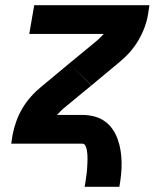

<svg xmlns="http://www.w3.org/2000/svg" viewBox="-20 -550 640 735"><path d="M330 -223 245 -307 353 -396Q359 -402 365 -407.5Q371 -413 377 -420H92L111 -530H552L547 -497Q543 -471 533.5 -445.5Q524 -420 510 -396Q496 -372 477.5 -351Q459 -330 437 -312ZM304 165Q306 156 307 147.5Q308 139 309.5 130Q311 121 312 112Q313 103 313.5 94Q314 85 314.5 76.5Q315 68 315 59Q315 50 314.5 41.5Q314 33 312.5 24.5Q311 16 307 8Q303 0 295 0H23L28 -33Q33 -59 42 -84.5Q51 -110 65 -134Q79 -158 97.5 -179Q116 -200 138 -218L245 -307L328 -224L330 -223L222 -134Q216 -128 210 -122.5Q204 -117 198 -110H295Q318 -110 340 -104.5Q362 -99 380 -86.5Q398 -74 410.5 -56Q423 -38 430.5 -17Q438 4 441.5 26Q445 48 445.5 71.5Q446 95 443.5 118.5Q441 142 437 165Z"/></svg>

Font: Iosevka Curly XBdExObl
Style: Regular
Weight: 800
Width: 7
Italic angle: -9°
Monospace: yes
Designer: Belleve Invis
Foundry: Belleve Invis
Version: Version 11.1.0; ttfautohint (v1.8.3)